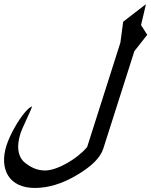

<svg xmlns="http://www.w3.org/2000/svg" viewBox="-100 -804 740 939"><path d="M620.1 -633.8 557.1 -553.7 405.3 -77.6Q384.3 -9.8 269 56.2Q167 115.2 70.8 115.2Q24.9 115.2 -8.1 99.9Q-41 84.5 -59.1 56.6Q-77.1 28.8 -79.8 -9.5Q-82.5 -47.9 -67.9 -93.8Q-61 -114.7 -50.8 -136.7Q-40.5 -158.7 -28.8 -179.7Q-17.1 -200.7 -4.4 -219.5Q8.3 -238.3 20 -252.2Q31.7 -266.1 41.3 -274.4Q50.8 -282.7 56.6 -282.7Q53.2 -272 44.9 -253.7Q36.6 -235.4 27.6 -215.6Q18.6 -195.8 10.7 -178Q2.9 -160.2 0 -150.9Q-14.2 -105.5 -10.5 -71.8Q-6.8 -38.1 13.2 -16.1Q36.6 5.9 63.7 17.8Q90.8 29.8 119.1 29.8Q142.6 29.8 171.4 19.8Q200.2 9.8 228.8 -6.6Q257.3 -22.9 283 -43.5Q308.6 -64 326.2 -85L488.8 -595.7Q492.2 -620.6 495.6 -646.7Q499 -672.9 502.4 -697.8L613.8 -783.7L589.8 -681.2Z"/></svg>

Font: XB Khoramshahr
Style: Italic
Weight: 400
Italic angle: -12°
Designer: Behnam
Foundry: Irmug
Version: Version 8.005 2009